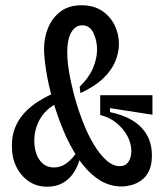

<svg xmlns="http://www.w3.org/2000/svg" viewBox="-20 -694 630 728"><path d="M441 13Q391 13 349.5 -16.5Q308 -46 275.5 -95Q243 -144 219 -202.5Q195 -261 178.5 -320Q162 -379 154.5 -429Q147 -479 147 -509Q147 -550 162 -587.5Q177 -625 208.5 -649.5Q240 -674 289 -674Q336 -674 367.5 -652.5Q399 -631 415 -597.5Q431 -564 431 -527Q431 -495 417 -461Q403 -427 371 -396.5Q339 -366 285 -341L282 -365Q317 -399 332.5 -435.5Q348 -472 348 -506Q348 -541 334 -569.5Q320 -598 292 -598Q274 -598 261 -585.5Q248 -573 241.5 -550.5Q235 -528 235 -495Q235 -462 242.5 -418Q250 -374 263.5 -325Q277 -276 295 -230Q313 -184 335.5 -146.5Q358 -109 383 -86.5Q408 -64 434 -64Q456 -64 467 -80.5Q478 -97 478 -121Q478 -150 463.5 -177.5Q449 -205 422.5 -227Q396 -249 360 -258V-333H558V-259L397 -284V-269Q477 -252 516.5 -210Q556 -168 556 -105Q556 -69 545 -46Q534 -23 515.5 -10Q497 3 477.5 8Q458 13 441 13ZM159 14Q120 14 90 -6Q60 -26 42.5 -60.5Q25 -95 25 -141Q25 -181 38 -212Q51 -243 74 -267.5Q97 -292 127 -310.5Q157 -329 189 -343L195 -302Q152 -279 131 -241.5Q110 -204 110 -160Q110 -135 117.5 -112Q125 -89 142 -74Q159 -59 185 -59Q211 -59 233 -75.5Q255 -92 274 -121L286 -104Q278 -69 261.5 -42.5Q245 -16 219.5 -1Q194 14 159 14Z"/></svg>

Font: Bricolage Grotesque Condensed
Style: Regular
Weight: 400
Width: 3
Designer: Mathieu Triay
Foundry: Atelier Triay
Version: Version 1.000;gftools[0.9.30]